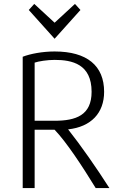

<svg xmlns="http://www.w3.org/2000/svg" viewBox="-20 -961 606 981"><path d="M96 0H157V-298H259C319 -236 401 -111 469 0H539C474 -102 393 -218 328 -300C446 -313 512 -384 512 -492C512 -625 425 -698 259 -698C197 -698 134 -686 96 -671ZM157 -641C177 -648 222 -655 259 -655C348 -655 448 -634 448 -492C448 -372 368 -344 259 -344H157ZM127 -910 259 -763 391 -910 363 -941 259 -845 155 -941Z"/></svg>

Font: Repo Light
Style: Regular
Weight: 300
Designer: Stefan Peev
Foundry: Context Ltd
Version: Version 001.502